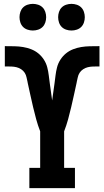

<svg xmlns="http://www.w3.org/2000/svg" viewBox="-20 -974 540 994"><path d="M132 0V-105H188V-294Q176 -325 167.5 -356Q159 -387 151.5 -419Q144 -451 137 -483Q130 -515 123 -547V-548Q120 -560 117.5 -573Q115 -586 108 -597Q101 -608 89.5 -615.5Q78 -623 65.5 -626Q53 -629 40 -629.5Q27 -630 14 -630H5V-735H12Q34 -735 56 -734.5Q78 -734 99.5 -730.5Q121 -727 141.5 -719Q162 -711 178.5 -697.5Q195 -684 207 -665.5Q219 -647 224.5 -626Q230 -605 232.5 -583.5Q235 -562 238 -540.5Q241 -519 244 -497.5Q247 -476 250 -454Q253 -476 256 -497.5Q259 -519 262 -540.5Q265 -562 267.5 -583.5Q270 -605 275.5 -626Q281 -647 293 -665.5Q305 -684 321.5 -697.5Q338 -711 358.5 -719Q379 -727 400.5 -730.5Q422 -734 444 -734.5Q466 -735 488 -735H495V-630H486Q473 -630 460 -629.5Q447 -629 434.5 -626Q422 -623 410.5 -615.5Q399 -608 392 -597Q385 -586 382.5 -573Q380 -560 377 -548V-547Q370 -515 363 -483Q356 -451 348.5 -419Q341 -387 332.5 -356Q324 -325 312 -294V-105H368V0ZM350 -816Q336 -816 322.5 -820.5Q309 -825 299.5 -834.5Q290 -844 285.5 -857.5Q281 -871 281 -885Q281 -899 285.5 -912.5Q290 -926 299.5 -935.5Q309 -945 322.5 -949.5Q336 -954 350 -954Q364 -954 377.5 -949.5Q391 -945 400.5 -935.5Q410 -926 414.5 -912.5Q419 -899 419 -885Q419 -871 414.5 -857.5Q410 -844 400.5 -834.5Q391 -825 377.5 -820.5Q364 -816 350 -816ZM150 -816Q136 -816 122.5 -820.5Q109 -825 99.5 -834.5Q90 -844 85.5 -857.5Q81 -871 81 -885Q81 -899 85.5 -912.5Q90 -926 99.5 -935.5Q109 -945 122.5 -949.5Q136 -954 150 -954Q164 -954 177.5 -949.5Q191 -945 200.5 -935.5Q210 -926 214.5 -912.5Q219 -899 219 -885Q219 -871 214.5 -857.5Q210 -844 200.5 -834.5Q191 -825 177.5 -820.5Q164 -816 150 -816Z"/></svg>

Font: Iosevka Curly Slab Extrabold
Style: Regular
Weight: 800
Monospace: yes
Designer: Belleve Invis
Foundry: Belleve Invis
Version: Version 22.1.2; ttfautohint (v1.8.4)